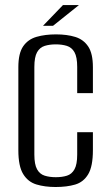

<svg xmlns="http://www.w3.org/2000/svg" viewBox="-20 -737 439 769"><path d="M202.7 12Q159.4 12 125.9 1.8Q92.3 -8.3 72.9 -39.8Q53.5 -71.2 53.5 -135.3V-467.8Q53.5 -523.5 72.9 -551.6Q92.3 -579.7 126.6 -589.5Q160.8 -599.3 204.1 -599.3Q248.5 -599.3 281.4 -589.1Q314.3 -579 333.2 -550.9Q352.1 -522.8 352.1 -467.8V-364H289.2V-468.7Q289.2 -508.5 278.3 -527.8Q267.4 -547.1 247.9 -553.2Q228.4 -559.3 203.4 -559.3Q178.5 -559.3 159 -553.2Q139.4 -547.1 128.5 -527.8Q117.6 -508.5 117.6 -468.7V-117.8Q117.6 -78.3 128.5 -58.9Q139.4 -39.4 159 -33.4Q178.5 -27.3 203.4 -27.3Q229.1 -27.3 248.2 -33.4Q267.4 -39.4 278.3 -58.9Q289.2 -78.3 289.2 -117.8V-207.4H352.1V-135.5Q352.1 -70.5 333.2 -39Q314.3 -7.6 281 2.2Q247.7 12 202.7 12ZM152.2 -633.6 232.1 -716.6H296L192.3 -633.6Z"/></svg>

Font: Alumni Sans Thin
Style: Regular
Weight: 100
Designer: Robert E. Leuschke
Foundry: Robert E. Leuschke
Version: Version 1.018